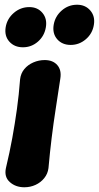

<svg xmlns="http://www.w3.org/2000/svg" viewBox="-20 -773 418 812"><path d="M83 19Q46 19 21.5 -3Q-3 -25 5 -62Q21 -129 32 -189.5Q43 -250 51.5 -311Q60 -372 65 -438Q68 -463 83 -481Q98 -499 121 -509Q144 -519 169 -519Q204 -519 222.5 -497.5Q241 -476 235 -440Q225 -373 215.5 -312Q206 -251 198.5 -190Q191 -129 185 -62Q182 -38 167 -19.5Q152 -1 130 9Q108 19 83 19ZM77 -573Q41 -573 19.5 -597Q-2 -621 4 -658Q10 -694 38.5 -718.5Q67 -743 104 -743Q139 -743 159.5 -718.5Q180 -694 174 -658Q168 -621 140.5 -597Q113 -573 77 -573ZM279 -583Q243 -583 222 -607Q201 -631 207 -668Q213 -704 241 -728.5Q269 -753 306 -753Q341 -753 362 -728.5Q383 -704 377 -668Q371 -631 343 -607Q315 -583 279 -583Z"/></svg>

Font: Winky Sans
Style: Bold Italic
Weight: 700
Italic angle: -8.97852°
Designer: Simon Atzbach
Foundry: typofactur
Version: Version 1.205